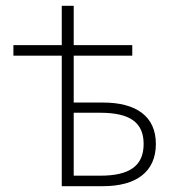

<svg xmlns="http://www.w3.org/2000/svg" viewBox="-20 -639 600 659"><path d="M192 0H334C447 0 515 -49 515 -145C515 -240 447 -287 334 -287H233V-448H434V-484H233V-619H192V-484H26V-448H192ZM233 -36V-252H324C424 -252 473 -220 473 -145C473 -69 424 -36 324 -36Z"/></svg>

Font: Source Sans Pro Light
Style: Regular
Weight: 300
Designer: Paul D. Hunt
Foundry: Adobe Systems Incorporated
Version: Version 3.006;hotconv 1.0.111;makeotfexe 2.5.65597